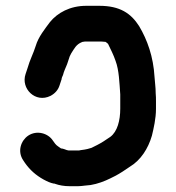

<svg xmlns="http://www.w3.org/2000/svg" viewBox="-20 -633 606 661"><path d="M211 -116H212C214 -115 216 -115 219 -115H249C252 -115 254 -115 257 -116L271 -118L281 -120L295 -124C311 -132 320 -136 336 -146L360 -162C384 -180 394 -218 394 -259V-308C391 -348 390 -391 378 -423C371 -444 361 -463 352 -482C349 -485 346 -487 343 -489H341C334 -490 328 -490 322 -490H277C273 -490 269 -490 266 -489C265 -489 263 -489 262 -488C242 -480 236 -466 225 -449L220 -439L211 -412C206 -399 200 -388 197 -375C195 -370 192 -365 192 -360L185 -339C180 -323 169 -311 154 -303C102 -277 51 -328 68 -378L75 -399C82 -425 95 -449 103 -475C112 -506 135 -534 152 -557C178 -589 221 -613 277 -613H322C393 -613 431 -587 459 -543C487 -496 508 -438 512 -368C513 -349 516 -334 516 -312C517 -303 517 -293 517 -283V-258C517 -225 509 -191 503 -166C490 -121 464 -81 427 -59C413 -49 390 -34 376 -27L360 -19C340 -9 316 0 292 4L272 6C264 7 256 8 249 8H219C201 8 184 5 170 0C169 -1 167 -1 165 -1C154 -3 143 -8 130 -15C103 -30 83 -48 66 -72L60 -81C39 -112 52 -149 77 -166C107 -186 146 -174 162 -149C167 -142 172 -134 180 -129L190 -122C196 -122 205 -118 211 -116Z"/></svg>

Font: Blanket
Style: Reversed
Weight: 700
Foundry: Cannot Into Space Fonts
Version: Version 0.9